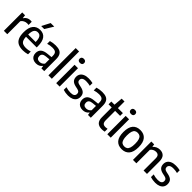

<svg xmlns="http://www.w3.org/2000/svg" viewBox="384 -2410 4022 4022"><g transform="rotate(45 2395.0 -399.0)"><path d="M64.5 -544H148.5L156.5 -471H162.5Q186 -510.5 223.8 -530.2Q261.5 -550 306 -550Q326 -550 343.5 -546.5V-453Q326.5 -456 300.5 -456Q261 -456 223.8 -437.2Q186.5 -418.5 165.5 -385V0H64.5Z M797.5 -240H480Q482 -177 499.5 -140Q517 -103 552 -87Q587 -71 644.5 -71Q698 -71 770.5 -91V-10Q700 10 632 10Q545 10 489 -18.8Q433 -47.5 405.2 -109.8Q377.5 -172 377.5 -272.5Q377.5 -413 434.5 -482.8Q491.5 -552.5 594 -552.5Q693.5 -552.5 745.5 -483Q797.5 -413.5 797.5 -270ZM480 -305H701.5Q700.5 -371.5 687.5 -410.2Q674.5 -449 651.2 -465.5Q628 -482 593 -482Q539 -482 510.2 -442Q481.5 -402 480 -305ZM546.5 -623.5 643 -808H749L636.5 -623.5Z M1259.5 -350.5V0H1176L1168.5 -58.5H1162.5Q1139 -25 1102.5 -8Q1066 9 1021 9Q972.5 9 936.8 -9Q901 -27 881.8 -61Q862.5 -95 862.5 -141.5Q862.5 -216 909.8 -256.8Q957 -297.5 1058.5 -306L1161 -316.5V-355.5Q1161 -400 1147.8 -425Q1134.5 -450 1107.2 -460.5Q1080 -471 1035 -471Q1004 -471 968 -465.2Q932 -459.5 898 -448.5V-530Q931 -540.5 972.2 -546.5Q1013.5 -552.5 1051 -552.5Q1123 -552.5 1168.5 -533.2Q1214 -514 1236.8 -469.8Q1259.5 -425.5 1259.5 -350.5ZM1161 -124V-252L1067.5 -243Q1013.5 -238 988.2 -215.2Q963 -192.5 963 -151.5Q963 -109.5 985.5 -88.2Q1008 -67 1051 -67Q1081.5 -67 1110.2 -80.5Q1139 -94 1161 -124Z M1384.5 0V-808H1485.5V0Z M1615 0V-544H1716.5V0ZM1599 -710Q1599 -738.5 1616 -754.5Q1633 -770.5 1666 -770.5Q1699 -770.5 1716 -754.5Q1733 -738.5 1733 -710Q1733 -681.5 1716 -666Q1699 -650.5 1666 -650.5Q1633 -650.5 1616 -666Q1599 -681.5 1599 -710Z M1827 -12V-92Q1897.5 -69.5 1970 -69.5Q2028 -69.5 2056.2 -90.2Q2084.5 -111 2084.5 -150Q2084.5 -182.5 2068.2 -199.8Q2052 -217 2016 -226L1947.5 -241Q1878 -257.5 1846.5 -294Q1815 -330.5 1815 -391Q1815 -439 1839.2 -475.5Q1863.5 -512 1911.8 -532.2Q1960 -552.5 2029.5 -552.5Q2093.5 -552.5 2151.5 -538V-458Q2095 -473 2032.5 -473Q1968.5 -473 1939.2 -451Q1910 -429 1910 -393Q1910 -364 1925.8 -346.5Q1941.5 -329 1976.5 -320.5L2045.5 -305Q2116 -288.5 2147.8 -252.5Q2179.5 -216.5 2179.5 -153.5Q2179.5 -103 2155 -66.2Q2130.5 -29.5 2083.8 -9.8Q2037 10 1971.5 10Q1894 10 1827 -12Z M2640 -350.5V0H2556.5L2549 -58.5H2543Q2519.5 -25 2483 -8Q2446.5 9 2401.5 9Q2353 9 2317.2 -9Q2281.5 -27 2262.2 -61Q2243 -95 2243 -141.5Q2243 -216 2290.2 -256.8Q2337.5 -297.5 2439 -306L2541.5 -316.5V-355.5Q2541.5 -400 2528.2 -425Q2515 -450 2487.8 -460.5Q2460.5 -471 2415.5 -471Q2384.5 -471 2348.5 -465.2Q2312.5 -459.5 2278.5 -448.5V-530Q2311.5 -540.5 2352.8 -546.5Q2394 -552.5 2431.5 -552.5Q2503.5 -552.5 2549 -533.2Q2594.5 -514 2617.2 -469.8Q2640 -425.5 2640 -350.5ZM2541.5 -124V-252L2448 -243Q2394 -238 2368.8 -215.2Q2343.5 -192.5 2343.5 -151.5Q2343.5 -109.5 2366 -88.2Q2388.5 -67 2431.5 -67Q2462 -67 2490.8 -80.5Q2519.5 -94 2541.5 -124Z M3052.5 -84V0Q3011 9.5 2970.5 9.5Q2886 9.5 2841.8 -34.2Q2797.5 -78 2797.5 -172V-462H2704V-544H2797.5L2814.5 -740H2898.5V-544H3046.5V-462H2898.5V-187Q2898.5 -146 2908.8 -122Q2919 -98 2939.8 -87.5Q2960.5 -77 2994.5 -77Q3018.5 -77 3052.5 -84Z M3129 0V-544H3230.5V0ZM3113 -710Q3113 -738.5 3130 -754.5Q3147 -770.5 3180 -770.5Q3213 -770.5 3230 -754.5Q3247 -738.5 3247 -710Q3247 -681.5 3230 -666Q3213 -650.5 3180 -650.5Q3147 -650.5 3130 -666Q3113 -681.5 3113 -710Z M3333.5 -271Q3333.5 -415 3392.2 -483.8Q3451 -552.5 3559.5 -552.5Q3667.5 -552.5 3726.5 -483.5Q3785.5 -414.5 3785.5 -271.5Q3785.5 -128 3726.5 -59Q3667.5 10 3559.5 10Q3452 10 3392.8 -59Q3333.5 -128 3333.5 -271ZM3683 -270Q3683 -346.5 3668.2 -391Q3653.5 -435.5 3626.5 -454Q3599.5 -472.5 3559.5 -472.5Q3519.5 -472.5 3492.5 -454.2Q3465.5 -436 3451 -391.8Q3436.5 -347.5 3436.5 -272.5Q3436.5 -196 3451 -151.5Q3465.5 -107 3492.5 -88.5Q3519.5 -70 3559.5 -70Q3600 -70 3627 -88.2Q3654 -106.5 3668.5 -150.5Q3683 -194.5 3683 -270Z M3889 -544H3973.5L3981 -484.5H3987Q4016 -517.5 4055.5 -535Q4095 -552.5 4141 -552.5Q4217 -552.5 4260.8 -507.5Q4304.5 -462.5 4304.5 -363.5V0H4203.5V-357.5Q4203.5 -414.5 4180 -438.8Q4156.5 -463 4112 -463Q4078.5 -463 4045 -447.2Q4011.5 -431.5 3990 -399V0H3889Z M4410.5 -12V-92Q4481 -69.5 4553.5 -69.5Q4611.5 -69.5 4639.8 -90.2Q4668 -111 4668 -150Q4668 -182.5 4651.8 -199.8Q4635.5 -217 4599.5 -226L4531 -241Q4461.5 -257.5 4430 -294Q4398.5 -330.5 4398.5 -391Q4398.5 -439 4422.8 -475.5Q4447 -512 4495.2 -532.2Q4543.5 -552.5 4613 -552.5Q4677 -552.5 4735 -538V-458Q4678.5 -473 4616 -473Q4552 -473 4522.8 -451Q4493.5 -429 4493.5 -393Q4493.5 -364 4509.2 -346.5Q4525 -329 4560 -320.5L4629 -305Q4699.5 -288.5 4731.2 -252.5Q4763 -216.5 4763 -153.5Q4763 -103 4738.5 -66.2Q4714 -29.5 4667.2 -9.8Q4620.5 10 4555 10Q4477.5 10 4410.5 -12Z"/></g></svg>

Font: Encode Sans Semi Condensed Medium
Style: Regular
Weight: 500
Width: 4
Designer: Multiple Designers
Foundry: Impallari Type
Version: Version 2.000